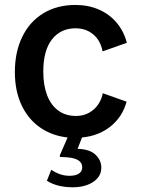

<svg xmlns="http://www.w3.org/2000/svg" viewBox="-20 -560 590 794"><path d="M292 -539.5Q346 -539.5 390 -520Q434 -500.5 463.2 -465.2Q492.5 -430 504.5 -383L404 -347.5Q400 -373 386 -394.8Q372 -416.5 348 -429.8Q324 -443 292.5 -443Q231 -443 195 -397.2Q159 -351.5 159 -263.5Q159 -207.5 174.8 -166.2Q190.5 -125 221 -102.8Q251.5 -80.5 294.5 -80.5Q325.5 -80.5 349.2 -94.2Q373 -108 387 -129.5Q401 -151 405 -174.5L503.5 -139.5Q486.5 -77 437.5 -37.5Q388.5 2 319 8.5L301 55.5Q351.5 57 375.2 80Q399 103 399 133.5Q399 158.5 383.2 176.8Q367.5 195 340.8 204.8Q314 214.5 282 214.5Q216 214.5 174 187.5L192 142Q229 167 267 167Q292.5 167 306.2 158Q320 149 320 132.5Q320 111.5 300.2 100.8Q280.5 90 235.5 89.5Q227 89.5 227 85.5Q227 83 228 81L259.5 8.5Q195 1.5 145.8 -32.8Q96.5 -67 69 -125.5Q41.5 -184 41.5 -262.5Q41.5 -344.5 71.8 -407.2Q102 -470 158.8 -504.8Q215.5 -539.5 292 -539.5Z"/></svg>

Font: 1883 Sans SemiBold
Style: Regular
Weight: 600
Designer: 1883 Sans project is a fork of Public Sans.
Version: Version 1.009